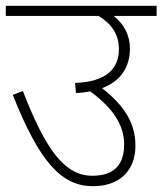

<svg xmlns="http://www.w3.org/2000/svg" viewBox="-20 -642 560 662"><path d="M0 -622V-587H320C364 -561 390 -523 390 -473C390 -405 347 -360 239 -356L242 -321C260 -322 276 -324 291 -327C369 -270 408 -211 408 -144C408 -59 357 -36 298 -36C202 -36 136 -129 59 -328L24 -315C117 -81 193 0 301 0C387 0 447 -49 447 -140C447 -227 397 -287 332 -338C399 -363 428 -414 428 -475C428 -519 408 -559 372 -587H520V-622Z"/></svg>

Font: Noto Sans ExtraLight
Style: Italic
Weight: 200
Italic angle: -12°
Designer: Monotype Design Team
Foundry: Monotype Imaging Inc.
Version: Version 2.013